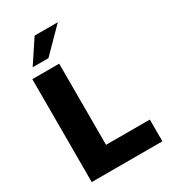

<svg xmlns="http://www.w3.org/2000/svg" viewBox="-220 -1031 1011 1139"><g transform="rotate(-30 286.0 -461.0)"><path d="M64 0V-705H248V-149H548V0ZM209 -765H101L205 -922H364Z"/></g></svg>

Font: wassup Sans
Style: Black
Weight: 900
Version: Version 2.001